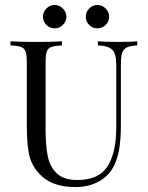

<svg xmlns="http://www.w3.org/2000/svg" viewBox="-20 -736 590 767"><path d="M528.2 -554.8Q500 -553.2 486.3 -546.4Q472.6 -539.5 467.7 -523.8Q462.9 -508.1 462.9 -477.4V-234.7Q462.9 -176.6 455.2 -135.1Q447.6 -93.5 429.8 -63.7Q409.7 -29 370.6 -8.9Q331.5 11.3 282.3 11.3Q193.5 11.3 146.8 -32.3Q111.3 -65.3 99.2 -107.3Q87.1 -149.2 87.1 -232.3V-485.5Q87.1 -516.1 82.3 -529.8Q77.4 -543.5 64.1 -548.4Q50.8 -553.2 21.8 -554.8V-571Q55.6 -568.5 125 -568.5Q190.3 -568.5 227.4 -571V-554.8Q198.4 -553.2 185.1 -548.4Q171.8 -543.5 166.9 -529.8Q162.1 -516.1 162.1 -485.5V-218.5Q162.1 -154 171 -111.3Q179.8 -68.5 207.7 -42.7Q235.5 -16.9 289.5 -16.9Q375 -16.9 409.7 -71.8Q444.4 -126.6 444.4 -225.8V-477.4Q444.4 -521 428.6 -537.1Q412.9 -553.2 371 -554.8V-571Q400 -568.5 453.2 -568.5Q501.6 -568.5 528.2 -571ZM245.2 -669.4Q245.2 -650 231 -636.3Q216.9 -622.6 198.4 -622.6Q179 -622.6 165.3 -636.3Q151.6 -650 151.6 -669.4Q151.6 -687.9 165.3 -702Q179 -716.1 198.4 -716.1Q216.9 -716.1 231 -702Q245.2 -687.9 245.2 -669.4ZM416.1 -669.4Q416.1 -650 402 -636.3Q387.9 -622.6 369.4 -622.6Q350 -622.6 336.3 -636.3Q322.6 -650 322.6 -669.4Q322.6 -687.9 336.3 -702Q350 -716.1 369.4 -716.1Q387.9 -716.1 402 -702Q416.1 -687.9 416.1 -669.4Z"/></svg>

Font: Playfair Display
Style: Regular
Weight: 400
Designer: Claus Eggers Sørensen
Foundry: Claus Eggers Sørensen
Version: Version 1.005; ttfautohint (v1.2) -l 10 -r 42 -G 200 -x 21 -